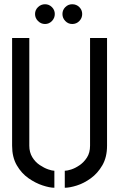

<svg xmlns="http://www.w3.org/2000/svg" viewBox="-20 -879 561 904"><path d="M320 -766Q301 -766 287.5 -780Q274 -794 274 -813Q274 -832 287.5 -845.5Q301 -859 320 -859Q340 -859 353.5 -845.5Q367 -832 367 -813Q367 -794 353.5 -780Q340 -766 320 -766ZM192 -766Q173 -766 159 -780Q145 -794 145 -813Q145 -832 159 -845.5Q173 -859 192 -859Q211 -859 224.5 -845.5Q238 -832 238 -813Q238 -794 224.5 -780Q211 -766 192 -766ZM236 5Q214 5 180.5 -6Q147 -17 114 -40Q81 -63 59 -101Q37 -139 37 -193V-700H118V-193Q118 -162 132 -139Q146 -116 167 -102Q188 -88 207 -81.5Q226 -75 236 -75ZM285 5V-75Q296 -75 315 -81Q334 -87 354.5 -101Q375 -115 389.5 -137.5Q404 -160 404 -193V-700H484V-193Q484 -139 462 -101Q440 -63 407.5 -39.5Q375 -16 341.5 -5.5Q308 5 285 5Z"/></svg>

Font: Stick No Bills
Style: Regular
Weight: 400
Version: Version 2.000